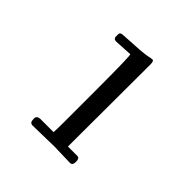

<svg xmlns="http://www.w3.org/2000/svg" viewBox="-122 -854 604 604"><g transform="rotate(45 180.0 -552.0)"><path d="M200 -347.2 106 -345.2Q97.9 -345.2 95 -349.2Q92 -353.3 92 -364Q92 -377.2 108.9 -377.2H166Q167 -389.2 167 -424.1V-565.2Q167 -721.2 163.1 -721.2L103 -718Q97.2 -718 94.6 -721.2Q92 -724.4 92 -727.1V-739Q92 -748 106 -748Q188.7 -752.2 204.7 -755.6Q220.7 -759 224.4 -759Q231 -759 231 -742.2L230 -396V-377.2H272Q282 -377.2 282 -361.2Q282 -345.2 271 -345.2Z"/></g></svg>

Font: Fanwood Text
Style: Regular
Weight: 400
Version: Version 1.1001